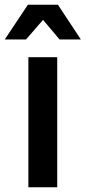

<svg xmlns="http://www.w3.org/2000/svg" viewBox="-37 -792 362 812"><path d="M83 -550H205V0H83ZM81 -772H208L305 -625H215L145 -708L73 -625H-17Z"/></svg>

Font: Krub SemiBold
Style: Regular
Weight: 600
Version: Version 1.000; ttfautohint (v1.6)